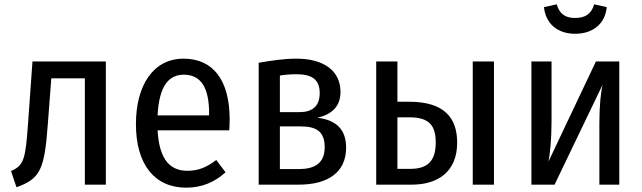

<svg xmlns="http://www.w3.org/2000/svg" viewBox="-20 -853 2968 887"><path d="M130 -569 110 -289C98 -120 92 -89 31 -63L56 12C167 -27 186 -72 201 -281L217 -491H372V0H469V-569Z M1041 -301C1041 -482 965 -582 828 -582C690 -582 608 -462 608 -279C608 -94 694 14 840 14C915 14 973 -13 1022 -57L979 -114C936 -81 898 -64 846 -64C769 -64 716 -111 708 -251H1039C1040 -265 1041 -283 1041 -301ZM946 -320H708C715 -458 761 -508 829 -508C909 -508 946 -447 946 -330Z M1446 -309C1520 -326 1553 -367 1553 -429C1553 -524 1478 -582 1350 -582C1292 -582 1232 -573 1175 -563V0H1361C1491 0 1579 -54 1579 -171C1579 -254 1534 -299 1446 -309ZM1350 -510C1423 -510 1457 -484 1457 -423C1457 -359 1419 -335 1364 -335H1273V-504C1299 -508 1321 -510 1350 -510ZM1361 -72H1273V-269H1369C1441 -269 1480 -246 1480 -173C1480 -95 1429 -72 1361 -72Z M1870 -383H1816V-569H1718V0H1883C2001 0 2092 -58 2092 -194C2092 -310 2031 -383 1870 -383ZM2164 -569V0H2262V-569ZM1876 -73H1816V-311H1872C1964 -311 1993 -272 1993 -194C1993 -104 1950 -73 1876 -73Z M2637 -697C2719 -697 2776 -743 2783 -820L2725 -833C2712 -788 2683 -770 2637 -770C2592 -770 2565 -788 2552 -833L2493 -820C2501 -743 2556 -697 2637 -697ZM2841 -569H2733L2514 -107C2521 -144 2528 -208 2528 -292V-569H2435V0H2542L2764 -462C2756 -430 2749 -368 2749 -283V0H2841Z"/></svg>

Font: Glow Sans SC Condensed Medium
Style: Regular
Weight: 600
Width: 3
Designer: Ryoko NISHIZUKA (kana, bopomofo & ideographs); Paul D. Hunt (Latin, Greek & Cyrillic); Sandoll Communications, Soo-young
Version: Version 0.93